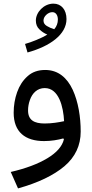

<svg xmlns="http://www.w3.org/2000/svg" viewBox="-20 -772 508 1056"><path d="M273.9 -752C221.2 -752 177.2 -704.6 177.2 -659.2C177.2 -639.2 183.6 -622.6 196.8 -610.4C210 -597.7 224.1 -588.4 240.2 -582C222.2 -570.8 201.7 -561 179.2 -551.8C156.2 -542.5 135.7 -535.2 117.7 -530.3L131.3 -483.4C255.9 -517.6 345.7 -583 345.7 -667C345.7 -718.3 317.4 -752 273.9 -752ZM268.1 -705.1C288.1 -705.1 298.3 -686.5 298.3 -664.6C298.3 -644.5 291.5 -626.5 278.3 -611.3C263.2 -615.7 250 -621.6 237.8 -628.9C225.6 -636.2 219.2 -646 219.2 -658.7C219.2 -670.4 224.6 -681.2 234.9 -690.9C245.1 -700.2 256.3 -705.1 268.1 -705.1ZM331.5 -5.9C322.3 32.7 291.5 67.9 240.2 98.6C189 129.4 121.6 154.8 39.1 173.8L79.1 264.2C189.9 233.4 274.9 192.4 334.5 142.1C394 91.3 423.8 27.8 423.8 -48.3C423.8 -128.4 410.6 -211.9 379.9 -278.3C349.1 -344.2 300.3 -387.2 228.5 -387.2C189.5 -387.2 157.2 -376 131.8 -353C106 -330.1 86.9 -300.8 74.2 -265.1C61.5 -229.5 55.2 -191.4 55.2 -151.9C55.2 -46.4 118.2 3.9 222.2 3.9C261.2 3.9 298.3 -2.4 328.1 -10.7ZM332.5 -105.5C301.8 -99.1 266.1 -92.8 225.6 -92.8C169.4 -92.8 134.3 -110.4 134.3 -164.6C134.3 -184.1 137.7 -203.1 144.5 -222.2C157.7 -259.8 185.1 -287.6 226.1 -287.6C303.7 -287.6 328.6 -184.1 332.5 -105.5Z"/></svg>

Font: Estedad Medium
Style: Regular
Weight: 500
Designer: Amin Abedi
Version: Version 7.3